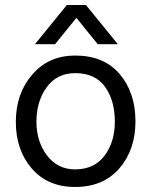

<svg xmlns="http://www.w3.org/2000/svg" viewBox="-20 -735 602 764"><path d="M519 -252Q519 -139 455 -65Q391 9 279 9Q170 9 106.5 -64.5Q43 -138 43 -250Q43 -363 108.5 -438.5Q174 -514 279 -514Q394 -514 456.5 -440Q519 -366 519 -252ZM125 -251Q125 -172 167 -116.5Q209 -61 279 -61Q355 -61 396 -115.5Q437 -170 437 -251Q437 -335 398 -389.5Q359 -444 279 -444Q207 -444 166 -388Q125 -332 125 -251ZM199 -559H119L246 -715H322L449 -559H369L284 -664Z"/></svg>

Font: Hind Guntur
Style: Regular
Weight: 400
Designer: Manushi Parikh, Hitesh Malaviya
Foundry: Indian Type Foundry
Version: Version 1.002;PS 1.0;hotconv 1.0.86;makeotf.lib2.5.63406; tt